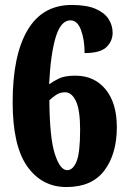

<svg xmlns="http://www.w3.org/2000/svg" viewBox="-20 -744 515 774"><path d="M248 10Q149 10 90 -73Q31 -156 31 -332Q31 -521 91 -622.5Q151 -724 269 -724Q329 -724 365 -708.5Q401 -693 417.5 -667.5Q434 -642 434 -612Q434 -578 409 -554Q384 -530 321 -530Q321 -584 306.5 -623Q292 -662 264 -662Q225 -662 204.5 -594Q184 -526 178 -404Q194 -416 217.5 -427.5Q241 -439 284 -439Q360 -439 405.5 -384Q451 -329 451 -231Q451 -124 401 -57Q351 10 248 10ZM251 -58Q274 -58 288.5 -93Q303 -128 303 -221Q303 -301 286 -336.5Q269 -372 243 -372Q221 -372 205.5 -361Q190 -350 179 -340Q180 -189 201 -123.5Q222 -58 251 -58Z"/></svg>

Font: Noto Serif Sinhala ExtraCondensed Black
Style: Regular
Weight: 900
Width: 2
Designer: Jelle Bosma - Monotype Design Team
Foundry: Monotype Imaging Inc.
Version: Version 2.007; ttfautohint (v1.8.4.7-5d5b)